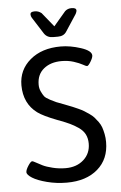

<svg xmlns="http://www.w3.org/2000/svg" viewBox="-51 -719 480 760"><g transform="rotate(-5 189.0 -339.0)"><path d="M179.5 -573.9Q156.6 -573.9 144.7 -591L102.3 -657.6Q98.3 -663.5 98.3 -671.4Q98.3 -681.7 115.3 -681.7H116.9Q130.8 -681.7 142.7 -672.2L188.3 -615.9L236.2 -672.2Q246.9 -681.7 261.2 -681.7H263.2Q281 -681.7 281 -670.6Q281 -666.3 276.7 -657.6L233.1 -591Q222.4 -573.9 199 -573.9ZM184.3 4.8Q142.7 4.8 105.2 -5Q67.8 -14.7 47.8 -27.3Q27.7 -40 27.7 -50.3Q27.7 -59.5 38 -75.5Q48.4 -91.6 54.3 -91.6Q57.1 -91.6 68.2 -85.4Q79.3 -79.3 93.5 -72.1Q107.8 -65 132.8 -58.9Q157.7 -52.7 184.3 -52.7Q227.9 -52.7 255.6 -77.5Q283.4 -102.3 283.4 -141.9Q283.4 -162.9 275.1 -179Q266.7 -195 249.5 -206.7Q232.3 -218.4 216.6 -225.7Q201 -233.1 175.2 -243Q171.6 -244.2 169.6 -244.9H169.2L168.8 -245.3H168.5L168.1 -245.7H167.7H167.3L166.5 -246.1Q113 -266.7 90.8 -283Q38.4 -321.8 38 -394.4Q38 -455.8 84.4 -495Q130.8 -534.3 206.1 -534.3Q243.8 -534.3 285.8 -520.6Q327.8 -506.9 327.8 -487.9Q327.8 -479.2 318.3 -463.5Q308.8 -447.9 303.6 -447.9Q300 -447.9 287.4 -455Q274.7 -462.1 252.7 -469.3Q230.7 -476.4 204.5 -476.4Q160.9 -476.4 133.6 -454Q106.2 -431.6 106.2 -391.2Q106.2 -376.1 112.2 -363.7Q118.1 -351.2 123.5 -344Q128.8 -336.9 146.3 -327.8Q163.7 -318.7 169.8 -316.3Q176 -313.9 200.2 -304.8Q206.1 -302.4 209.3 -301.2Q223.9 -295.7 232.1 -292.3Q240.2 -288.9 254.3 -282.6Q268.3 -276.3 276.7 -271.1Q285 -266 296.5 -258Q308 -250.1 315.1 -242.2Q322.2 -234.2 330.2 -223.3Q338.1 -212.4 342.3 -200.6Q346.4 -188.7 349.4 -173.6Q352.4 -158.5 352.4 -141.9Q352.4 -74.1 306.8 -34.7Q261.2 4.8 184.3 4.8Z"/></g></svg>

Font: Jaldi
Style: Regular
Weight: 400
Designer: Pablo Cosgaya and Nicolas Silva
Foundry: Omnibus-Type
Version: Version 1.001;PS 001.001;hotconv 1.0.70;makeotf.lib2.5.58329